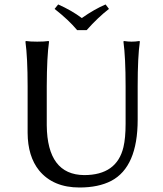

<svg xmlns="http://www.w3.org/2000/svg" viewBox="-20 -832 732 862"><path d="M326.2 -696.8Q289.1 -741.7 225.1 -792L241.2 -812Q301.8 -785.2 347.2 -751Q404.3 -791 454.1 -812L469.2 -792Q419.4 -753.4 369.1 -696.8ZM543.9 -444.8Q543.9 -573.7 534.2 -645L536.1 -647.9Q554.7 -645 570.8 -645Q588.4 -645 606 -647.9L607.9 -645Q598.1 -578.1 598.1 -444.8V-294.9Q598.1 -82.5 479.5 -20Q421.9 9.8 336.9 9.8Q218.8 9.8 155.8 -66.4Q104.5 -129.9 104 -235.8V-444.8Q104 -573.7 94.2 -645L96.2 -647.9Q114.3 -645 147 -645Q179.7 -645 198.2 -647.9L200.2 -645Q190.4 -578.1 189.9 -444.8V-269Q192.4 -47.4 357.9 -45.9Q504.4 -45.9 534.2 -171.4Q543.9 -212.4 543.9 -276.9Z"/></svg>

Font: Linux Biolinum Capitals O
Style: Small Caps
Weight: 400
Designer: Philipp H. Poll
Foundry: Philipp H. Poll
Version: Version 1.0.4